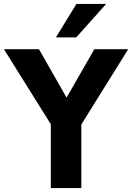

<svg xmlns="http://www.w3.org/2000/svg" viewBox="-51 -955 671 975"><path d="M207 0V-362L239 -273L-31 -705H147L302 -433H272L428 -705H600L331 -273L362 -362V0ZM233 -765 337 -935H488L336 -765Z"/></svg>

Font: Nunito Sans 12pt ExtraLight
Style: Weight 830 Width 84 Optical size 12.0 YTLC 445
Weight: 830
Width: 4
Designer: Vernon Adams
Foundry: Vernon Adams
Version: Version 3.101;gftools[0.9.27]